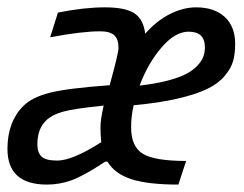

<svg xmlns="http://www.w3.org/2000/svg" viewBox="-28 -495 662 520"><path d="M327.1 -149.9Q327.1 -97.7 359.1 -78.4Q391.1 -59.1 476.1 -59.1L455.1 4.9Q372.6 4.9 327.6 -9.8Q282.7 -24.4 263.2 -57.1H256.8Q199.2 -19 166.7 -7.1Q134.3 4.9 99.1 4.9Q-7.8 4.9 -7.8 -91.8Q-7.8 -165 35.2 -208Q58.6 -231.4 106.4 -243.7Q154.3 -255.9 269 -264.2Q293 -351.1 293 -365.2Q293 -389.2 281.2 -399.7Q269.5 -410.2 243.2 -410.2Q193.8 -410.2 107.9 -394L128.9 -460.9Q199.7 -475.1 255.9 -475.1Q312.5 -475.1 336.7 -458.5Q360.8 -441.9 365.2 -403.8Q397 -439.5 432.9 -457.3Q468.8 -475.1 502.9 -475.1Q552.7 -475.1 580.8 -449Q608.9 -422.9 608.9 -376Q608.9 -349.6 603.3 -329.6Q597.7 -309.6 580.3 -289.1Q563 -268.6 533.2 -254.2Q503.4 -239.7 453.4 -228Q403.3 -216.3 334 -210Q327.1 -180.7 327.1 -149.9ZM482.9 -409.2Q446.3 -409.2 409.7 -366.7Q373 -324.2 350.1 -263.2Q392.6 -268.1 424.8 -276.4Q457 -284.7 476.1 -294.7Q495.1 -304.7 506.8 -317.4Q518.6 -330.1 522.7 -341.8Q526.9 -353.5 526.9 -367.2Q526.9 -409.2 482.9 -409.2ZM127 -60.1Q168.5 -60.1 246.1 -109.9Q244.1 -134.3 244.1 -148.9Q244.1 -172.9 252.9 -209Q170.4 -200.7 141.1 -192.1Q111.8 -183.6 97.2 -168.9Q73.2 -146.5 73.2 -104Q73.2 -81.5 84.7 -70.8Q96.2 -60.1 127 -60.1Z"/></svg>

Font: IntelOne Mono
Style: Italic
Weight: 400
Italic angle: -16°
Designer: Fred Shallcrass
Foundry: Frere-Jones Type LLC
Version: Version 1.200;hotconv 1.1.0;makeotfexe 2.6.0;FJTRelease1.2